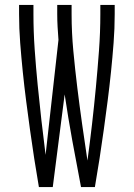

<svg xmlns="http://www.w3.org/2000/svg" viewBox="-20 -755 540 775"><path d="M137 0Q127 -58 118 -116Q109 -174 101 -232Q93 -290 85.5 -348Q78 -406 72 -464.5Q66 -523 61.5 -581.5Q57 -640 57 -698V-735H115V-698Q115 -627 120 -555.5Q125 -484 132 -413Q139 -342 147 -271Q155 -200 164 -130L216 -594Q214 -620 212.5 -646Q211 -672 211 -698V-735H269V-698Q269 -624 276 -549.5Q283 -475 292 -401.5Q301 -328 311.5 -254Q322 -180 333 -107Q343 -180 351.5 -254Q360 -328 367 -402Q374 -476 379.5 -550Q385 -624 385 -698V-735H443V-698Q443 -640 438.5 -581.5Q434 -523 428 -464.5Q422 -406 414.5 -348Q407 -290 399 -232Q391 -174 382 -116Q373 -58 363 0H307Q289 -93 272 -186.5Q255 -280 241 -374L193 0Z"/></svg>

Font: Iosevka Term Curly Light
Style: Regular
Weight: 300
Designer: Belleve Invis
Foundry: Belleve Invis
Version: Version 32.3.0